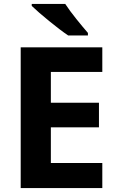

<svg xmlns="http://www.w3.org/2000/svg" viewBox="-20 -954 592 974"><path d="M311 -934H141V-924C180 -886 275 -808 326 -774H426V-787C394 -824 340 -889 311 -934ZM499 0V-127H238V-308H482V-433H238V-589H499V-714H85V0Z"/></svg>

Font: Noto Sans Canadian Aboriginal
Style: Bold
Weight: 700
Designer: Monotype Design Team, Typotheque's Kevin King
Foundry: Monotype Imaging Inc.
Version: Version 2.004